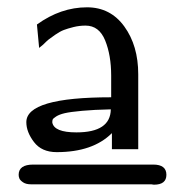

<svg xmlns="http://www.w3.org/2000/svg" viewBox="-20 -782 509 525"><path d="M31 -304Q31 -332 71 -332H399Q435 -332 435 -304Q435 -277 401 -277Q399 -277 397 -277.5Q395 -278 394 -278H65Q51 -278 43 -283.5Q35 -289 33 -294Q31 -299 31 -304ZM52 -448Q52 -516 284 -516V-575Q284 -631 267.5 -671.5Q251 -712 214 -712Q197 -712 181 -708Q165 -704 154.5 -700Q144 -696 131 -687Q118 -678 113 -674Q108 -670 98 -660L87 -651L81 -715Q146 -762 218 -762Q282 -762 320 -709.5Q358 -657 358 -579V-545V-374H286V-418Q234 -366 135 -366Q94 -366 73 -393.5Q52 -421 52 -448ZM123 -447Q128 -420 189 -420Q282 -420 283 -483Q237 -482 204.5 -479Q172 -476 157 -472.5Q142 -469 133.5 -463.5Q125 -458 124 -455Q123 -452 123 -448Z"/></svg>

Font: Coval
Style: ExtraLight
Weight: 250
Foundry: Context Ltd
Version: Version 001.000